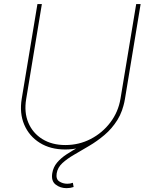

<svg xmlns="http://www.w3.org/2000/svg" viewBox="-20 -748 752 974"><path d="M311 10.3Q235.8 10.3 181.9 -23.4Q127.9 -57.1 103 -115.5Q78.1 -173.8 90.3 -247.6L169.9 -727.5H192.4L112.8 -245.6Q101.6 -178.2 123.8 -125.5Q146 -72.8 194.8 -42.5Q243.7 -12.2 311.5 -12.2Q380.9 -12.2 440.2 -43Q499.5 -73.7 539.8 -127Q580.1 -180.2 591.3 -247.6L670.9 -727.5H693.4L613.8 -245.6Q601.6 -171.9 557.6 -114Q513.7 -56.2 449.5 -22.9Q385.3 10.3 311 10.3ZM317.4 206.5Q285.6 206.5 262.2 188.2Q238.8 169.9 245.1 130.9Q250 100.1 269.5 76.9Q289.1 53.7 318.1 34.7Q347.2 15.6 380.9 -2.7Q414.6 -21 449 -42.5Q483.4 -64 513.9 -92Q544.4 -120.1 566.4 -158Q588.4 -195.8 597.2 -247.6L613.8 -246.6Q603.5 -184.1 575.7 -139.6Q547.9 -95.2 510.3 -63.5Q472.7 -31.7 432.6 -8.1Q392.6 15.6 356.7 36.4Q320.8 57.1 296.6 79.3Q272.5 101.6 267.6 130.9Q262.7 160.6 280.8 172.4Q298.8 184.1 321.3 184.1Q329.1 184.1 336.2 182.9Q343.3 181.6 349.6 179.2L353.5 200.7Q344.7 203.6 335.9 205.1Q327.1 206.5 317.4 206.5Z"/></svg>

Font: Inter 16pt Thin
Style: Italic
Weight: 250
Italic angle: -9.3988°
Version: Version 4.001;git-66647c0bb